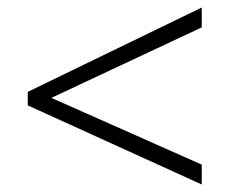

<svg xmlns="http://www.w3.org/2000/svg" viewBox="-20 -587 612 512"><path d="M518 -95V-148L117 -326L518 -514V-567L54 -342V-306Z"/></svg>

Font: Noto Sans Telugu Light
Style: Regular
Weight: 300
Designer: Jelle Bosma - Monotype Design Team
Foundry: Monotype Imaging Inc.
Version: Version 2.005